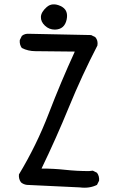

<svg xmlns="http://www.w3.org/2000/svg" viewBox="-20 -855 540 896"><path d="M352.5 19.5 105.5 7.8Q89.8 5.9 78.1 -3.9Q66.4 -19.5 68.4 -41Q150.4 -176.8 207 -324.2Q263.7 -471.7 329.1 -614.3Q179.7 -616.2 145.5 -616.2Q111.3 -616.2 82 -630.9Q70.3 -646.5 72.3 -668L82 -687.5Q95.7 -699.2 117.2 -697.3L405.3 -691.4L424.8 -681.6Q438.5 -666 434.6 -642.6Q362.3 -502.9 302.2 -356.4Q242.2 -210 173.8 -68.4Q230.5 -68.4 284.7 -62.5Q338.9 -56.6 395.5 -56.6L413.1 -58.6L432.6 -48.8Q444.3 -33.2 442.4 -11.7L432.6 7.8Q397.5 25.4 352.5 19.5ZM236.3 -716.8Q209 -716.8 189.5 -735.4Q169.9 -753.9 170.9 -776.4Q171.9 -798.8 197.8 -821.8Q223.6 -844.7 262.2 -827.1Q300.8 -809.6 291 -763.7Q281.2 -717.8 236.3 -716.8Z"/></svg>

Font: NaikaiFont
Style: Regular-Lite
Weight: 400
Version: Version 1.67